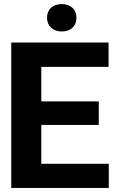

<svg xmlns="http://www.w3.org/2000/svg" viewBox="-20 -919 581 939"><path d="M35 0H512V-118H182V-308H463V-423H182V-592H511V-711H35ZM210 -832C210 -792 240 -765 282 -765C325 -765 354 -791 354 -832C354 -873 325 -899 282 -899C239 -899 210 -874 210 -832Z"/></svg>

Font: Asimov Pro
Style: Bd
Weight: 700
Designer: Google
Version: Version 2.000980; 2014